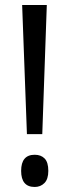

<svg xmlns="http://www.w3.org/2000/svg" viewBox="-20 -734 275 763"><path d="M148 -201H87L68 -714H166ZM64 -55Q64 -119 118 -119Q143 -119 157.5 -104Q172 -89 172 -55Q172 -22 156.5 -6.5Q141 9 118 9Q64 9 64 -55Z"/></svg>

Font: Noto Sans Thai ExtCond
Style: Regular
Weight: 400
Width: 2
Designer: Monotype Design Team
Foundry: Monotype Imaging Inc.
Version: Version 2.002; ttfautohint (v1.8.4.7-5d5b)